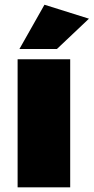

<svg xmlns="http://www.w3.org/2000/svg" viewBox="-20 -800 400 820"><path d="M55.2 0V-546.9H279.8V0ZM63 -590.8 169.9 -779.8 359.9 -720.2 223.1 -590.8Z"/></svg>

Font: Trueno Black
Style: Regular
Weight: 900
Designer: Julieta Ulanovsky
Foundry: Julieta Ulanovsky
Version: Version 3.001b | FøM Fix